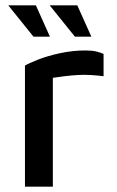

<svg xmlns="http://www.w3.org/2000/svg" viewBox="-20 -703 439 723"><path d="M74 0V-456Q87 -464 122 -478Q157 -492 205 -502.5Q253 -513 302 -513Q327 -513 343 -509Q359 -505 370 -500V-416Q347 -419 322 -420.5Q297 -422 272 -420.5Q247 -419 223 -416Q199 -413 179 -410V0ZM106 -565 11 -683H115L168 -565ZM262 -565 167 -683H271L324 -565Z"/></svg>

Font: Maven Pro Medium
Style: Regular
Weight: 500
Designer: Joe Prince
Foundry: Joe Prince
Version: Version 2.103